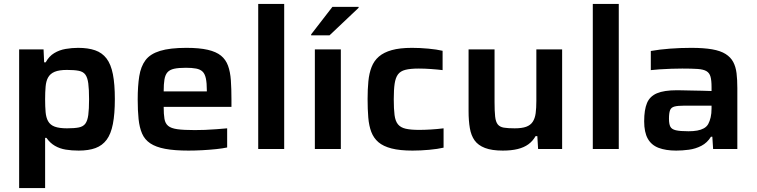

<svg xmlns="http://www.w3.org/2000/svg" viewBox="-20 -763 3875 983"><path d="M78 200V-510H203L206 -444H214Q231 -475 257.5 -491Q284 -507 316 -512.5Q348 -518 380 -518Q431 -518 467 -505.5Q503 -493 525.5 -463.5Q548 -434 558 -383Q568 -332 568 -256Q568 -180 558 -128.5Q548 -77 526 -47.5Q504 -18 469 -5Q434 8 383 8Q347 8 316.5 3Q286 -2 261 -16.5Q236 -31 218 -57H211V200ZM323 -106Q361 -106 383.5 -110.5Q406 -115 417 -130Q428 -145 432 -174.5Q436 -204 436 -255Q436 -306 432 -336Q428 -366 417 -381Q406 -396 383.5 -400.5Q361 -405 323 -405Q283 -405 260 -395.5Q237 -386 226 -366Q216 -348 213.5 -319.5Q211 -291 211 -255Q211 -217 213.5 -189Q216 -161 226 -143Q237 -123 260.5 -114.5Q284 -106 323 -106Z M945 8Q873 8 825.5 -1Q778 -10 749.5 -29Q721 -48 707.5 -79Q694 -110 689.5 -153.5Q685 -197 685 -254Q685 -323 693 -373Q701 -423 725 -455Q749 -487 799.5 -502.5Q850 -518 934 -518Q1001 -518 1044 -508Q1087 -498 1111.5 -478Q1136 -458 1147.5 -426.5Q1159 -395 1162 -351.5Q1165 -308 1165 -254V-216H818Q818 -178 822 -154.5Q826 -131 841 -118.5Q856 -106 888 -101.5Q920 -97 977 -97Q1000 -97 1029.5 -98Q1059 -99 1089 -101.5Q1119 -104 1143 -106V-8Q1120 -3 1086.5 0.5Q1053 4 1016 6Q979 8 945 8ZM1039 -278V-299Q1039 -338 1034 -361.5Q1029 -385 1017 -396.5Q1005 -408 984 -412Q963 -416 932 -416Q894 -416 871.5 -411Q849 -406 837.5 -393Q826 -380 822 -356.5Q818 -333 818 -295H1058Z M1302 0V-743H1435V0Z M1592 0V-510H1725V0ZM1573 -582V-587L1682 -728H1816V-723L1667 -582Z M2092 8Q2027 8 1984.5 -3Q1942 -14 1917.5 -35Q1893 -56 1881 -87.5Q1869 -119 1865.5 -161.5Q1862 -204 1862 -256Q1862 -306 1866 -347Q1870 -388 1882.5 -420Q1895 -452 1920 -473.5Q1945 -495 1986 -506.5Q2027 -518 2089 -518Q2130 -518 2173 -514Q2216 -510 2246 -503V-404Q2223 -407 2188.5 -409.5Q2154 -412 2124 -412Q2081 -412 2055.5 -405.5Q2030 -399 2017.5 -382Q2005 -365 2000.5 -334.5Q1996 -304 1996 -255Q1996 -205 2000 -174Q2004 -143 2017.5 -126.5Q2031 -110 2057 -104Q2083 -98 2126 -98Q2153 -98 2186 -100Q2219 -102 2251 -106V-7Q2221 0 2177 4Q2133 8 2092 8Z M2554 8Q2498 8 2463 -5.5Q2428 -19 2410 -44Q2392 -69 2385.5 -107Q2379 -145 2379 -194V-510H2512V-240Q2512 -194 2515 -166.5Q2518 -139 2528.5 -126Q2539 -113 2559.5 -109.5Q2580 -106 2615 -106Q2652 -106 2674 -114Q2696 -122 2707.5 -139.5Q2719 -157 2722.5 -183.5Q2726 -210 2726 -247V-510H2858V0H2735L2731 -66H2722Q2708 -41 2685.5 -24.5Q2663 -8 2630.5 0Q2598 8 2554 8Z M3015 0V-743H3148V0Z M3442 8Q3389 8 3352 -6Q3315 -20 3296.5 -53Q3278 -86 3278 -142Q3278 -201 3292.5 -235.5Q3307 -270 3343.5 -285.5Q3380 -301 3446 -301Q3456 -301 3476 -300.5Q3496 -300 3522 -299.5Q3548 -299 3574.5 -298.5Q3601 -298 3623 -297V-317Q3623 -352 3617.5 -371Q3612 -390 3596.5 -399Q3581 -408 3551 -410Q3521 -412 3473 -412Q3449 -412 3417.5 -411Q3386 -410 3357 -408Q3328 -406 3312 -404V-502Q3357 -510 3410.5 -514Q3464 -518 3519 -518Q3583 -518 3626 -510.5Q3669 -503 3695 -486.5Q3721 -470 3734 -445.5Q3747 -421 3751 -388Q3755 -355 3755 -312V0H3631L3627 -63H3620Q3601 -32 3571 -16.5Q3541 -1 3507 3.5Q3473 8 3442 8ZM3505 -91Q3530 -91 3549.5 -94.5Q3569 -98 3583.5 -106Q3598 -114 3606 -128Q3614 -143 3618.5 -162.5Q3623 -182 3623 -208V-222H3482Q3450 -222 3433 -217.5Q3416 -213 3410.5 -198.5Q3405 -184 3405 -155Q3405 -128 3412 -114.5Q3419 -101 3440.5 -96Q3462 -91 3505 -91Z"/></svg>

Font: Saira SemiExpanded SemiBold
Style: Regular
Weight: 600
Width: 6
Designer: Hector Gatti with collaboration of the Omnibus-Type team
Foundry: Omnibus-Type
Version: Version 1.101